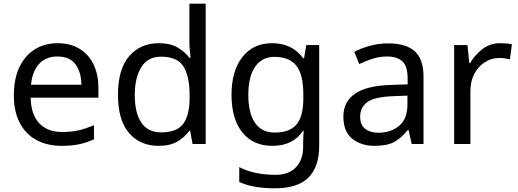

<svg xmlns="http://www.w3.org/2000/svg" viewBox="-20 -780 2808 1040"><path d="M292 -546Q361 -546 410.5 -516Q460 -486 486.5 -431.5Q513 -377 513 -304V-251H146Q148 -160 192.5 -112.5Q237 -65 317 -65Q368 -65 407.5 -74.5Q447 -84 489 -102V-25Q448 -7 408 1.5Q368 10 313 10Q237 10 178.5 -21Q120 -52 87.5 -113.5Q55 -175 55 -264Q55 -352 84.5 -415Q114 -478 167.5 -512Q221 -546 292 -546ZM291 -474Q228 -474 191.5 -433.5Q155 -393 148 -321H421Q420 -389 389 -431.5Q358 -474 291 -474Z M839 10Q739 10 679 -59.5Q619 -129 619 -267Q619 -405 679.5 -475.5Q740 -546 840 -546Q902 -546 941.5 -523Q981 -500 1006 -467H1012Q1011 -480 1008.5 -505.5Q1006 -531 1006 -546V-760H1094V0H1023L1010 -72H1006Q982 -38 942 -14Q902 10 839 10ZM853 -63Q938 -63 972.5 -109.5Q1007 -156 1007 -250V-266Q1007 -366 974 -419.5Q941 -473 852 -473Q781 -473 745.5 -416.5Q710 -360 710 -265Q710 -169 745.5 -116Q781 -63 853 -63Z M1454 -546Q1507 -546 1549.5 -526Q1592 -506 1622 -465H1627L1639 -536H1709V9Q1709 124 1650.5 182Q1592 240 1469 240Q1351 240 1276 206V125Q1355 167 1474 167Q1543 167 1582.5 126.5Q1622 86 1622 16V-5Q1622 -17 1623 -39.5Q1624 -62 1625 -71H1621Q1567 10 1455 10Q1351 10 1292.5 -63Q1234 -136 1234 -267Q1234 -395 1292.5 -470.5Q1351 -546 1454 -546ZM1466 -472Q1399 -472 1362 -418.5Q1325 -365 1325 -266Q1325 -167 1361.5 -114.5Q1398 -62 1468 -62Q1549 -62 1586 -105.5Q1623 -149 1623 -246V-267Q1623 -377 1585 -424.5Q1547 -472 1466 -472Z M2082 -545Q2180 -545 2227 -502Q2274 -459 2274 -365V0H2210L2193 -76H2189Q2154 -32 2115.5 -11Q2077 10 2009 10Q1936 10 1888 -28.5Q1840 -67 1840 -149Q1840 -229 1903 -272.5Q1966 -316 2097 -320L2188 -323V-355Q2188 -422 2159 -448Q2130 -474 2077 -474Q2035 -474 1997 -461.5Q1959 -449 1926 -433L1899 -499Q1934 -518 1982 -531.5Q2030 -545 2082 -545ZM2108 -259Q2008 -255 1969.5 -227Q1931 -199 1931 -148Q1931 -103 1958.5 -82Q1986 -61 2029 -61Q2097 -61 2142 -98.5Q2187 -136 2187 -214V-262Z M2690 -546Q2705 -546 2722.5 -544.5Q2740 -543 2753 -540L2742 -459Q2729 -462 2713.5 -464Q2698 -466 2684 -466Q2643 -466 2607 -443.5Q2571 -421 2549.5 -380.5Q2528 -340 2528 -286V0H2440V-536H2512L2522 -438H2526Q2552 -482 2593 -514Q2634 -546 2690 -546Z"/></svg>

Font: Noto Sans Gothic
Style: Regular
Weight: 400
Designer: Monotype Design Team
Foundry: Monotype Imaging Inc.
Version: Version 2.001; ttfautohint (v1.8.4.7-5d5b)